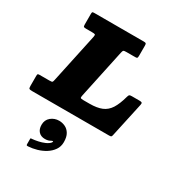

<svg xmlns="http://www.w3.org/2000/svg" viewBox="-303 -914 1356 1458"><g transform="rotate(30 375.5 -185.5)"><path d="M170.5 185.5Q170.5 223.5 190.8 245Q211 266.5 246 266.5Q261.5 266.5 273.5 263.2Q285.5 260 294.5 254Q304 249 309 251Q314 253 304.5 264.5Q291 279.5 266 290.2Q241 301 212.8 307Q184.5 313 161 315Q154.5 315.5 151.8 315.5Q149 315.5 149 322.5V365Q149 375.5 151.8 377.5Q154.5 379.5 164.5 379Q200.5 377 238.8 366Q277 355 309.8 334.5Q342.5 314 363 284.2Q383.5 254.5 383.5 215.5Q383.5 170 367.2 143Q351 116 325.5 104Q300 92 272.5 92Q231.5 92 201 117.2Q170.5 142.5 170.5 185.5ZM-50 -27.5Q-50 -8 -44.5 -4Q-39 0 -20 0H653Q666.5 0 671.8 -2.2Q677 -4.5 679.5 -15.5L746 -321.5Q749 -336 744.5 -340.5Q740 -345 723 -345H657Q639 -345 634.5 -340.8Q630 -336.5 626 -322.5Q606.5 -251 580.5 -210.2Q554.5 -169.5 513 -152.2Q471.5 -135 406 -135H354Q330.5 -135 327.2 -140Q324 -145 328 -163.5L418.5 -588.5Q422.5 -607.5 427.2 -611.2Q432 -615 455 -615H529Q543.5 -615 546.8 -619.5Q550 -624 550 -639V-726.5Q550 -742 546 -746Q542 -750 527 -750H96Q83 -750 78.5 -747.8Q74 -745.5 74 -732.5V-637.5Q74 -621 79.2 -618Q84.5 -615 101 -615H149Q172.5 -615 177.5 -611.5Q182.5 -608 178.5 -588.5L87 -160.5Q83.5 -142.5 79.2 -138.8Q75 -135 53 -135H-32Q-45.5 -135 -47.8 -130.5Q-50 -126 -50 -112.5Z"/></g></svg>

Font: Besley Black
Style: Italic
Weight: 900
Italic angle: -13°
Designer: Owen Earl
Foundry: indestructible type*
Version: Version 2.001